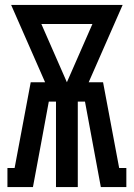

<svg xmlns="http://www.w3.org/2000/svg" viewBox="-20 -755 540 775"><path d="M10 0V-77H39L104 -423H162L25 -735H475L338 -423H396L461 -77H490V0H387L323 -345H294V0H206V-345H177L146 -177L113 0ZM250 -423 353 -658H147Z"/></svg>

Font: Iosevka Curly Slab Semibold
Style: Regular
Weight: 600
Monospace: yes
Designer: Belleve Invis
Foundry: Belleve Invis
Version: Version 22.1.2; ttfautohint (v1.8.4)